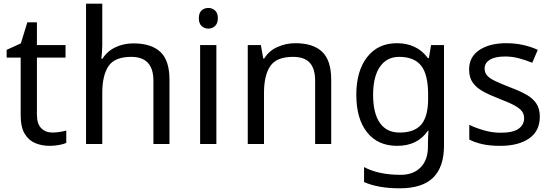

<svg xmlns="http://www.w3.org/2000/svg" viewBox="-20 -780 2989 1040"><path d="M264 -62Q284 -62 305 -65.5Q326 -69 339 -73V-6Q325 1 299 5.5Q273 10 249 10Q207 10 171.5 -4.5Q136 -19 114 -55Q92 -91 92 -156V-468H16V-510L93 -545L128 -659H180V-536H335V-468H180V-158Q180 -109 203.5 -85.5Q227 -62 264 -62Z M534 -537Q534 -518 532.5 -498Q531 -478 529 -462H535Q561 -503 605.5 -524Q650 -545 702 -545Q800 -545 849 -498.5Q898 -452 898 -349V0H811V-343Q811 -472 691 -472Q601 -472 567.5 -421.5Q534 -371 534 -277V0H446V-760H534Z M1152 -536V0H1064V-536ZM1109 -737Q1129 -737 1144.5 -723.5Q1160 -710 1160 -681Q1160 -653 1144.5 -639Q1129 -625 1109 -625Q1087 -625 1072 -639Q1057 -653 1057 -681Q1057 -710 1072 -723.5Q1087 -737 1109 -737Z M1580 -546Q1676 -546 1725 -499.5Q1774 -453 1774 -349V0H1687V-343Q1687 -408 1658 -440Q1629 -472 1567 -472Q1478 -472 1444 -422Q1410 -372 1410 -278V0H1322V-536H1393L1406 -463H1411Q1437 -505 1483 -525.5Q1529 -546 1580 -546Z M2130 -546Q2183 -546 2225.5 -526Q2268 -506 2298 -465H2303L2315 -536H2385V9Q2385 124 2326.5 182Q2268 240 2145 240Q2087 240 2038.5 231.5Q1990 223 1952 206V125Q2031 167 2150 167Q2219 167 2258.5 126.5Q2298 86 2298 16V-5Q2298 -17 2299 -39.5Q2300 -62 2301 -71H2297Q2269 -30 2227.5 -10Q2186 10 2131 10Q2027 10 1968.5 -63Q1910 -136 1910 -267Q1910 -395 1968.5 -470.5Q2027 -546 2130 -546ZM2142 -472Q2075 -472 2038 -418.5Q2001 -365 2001 -266Q2001 -167 2037.5 -114.5Q2074 -62 2144 -62Q2225 -62 2262 -105.5Q2299 -149 2299 -246V-267Q2299 -377 2261 -424.5Q2223 -472 2142 -472Z M2904 -148Q2904 -70 2846 -30Q2788 10 2690 10Q2634 10 2593.5 1Q2553 -8 2522 -24V-104Q2554 -88 2599.5 -74.5Q2645 -61 2692 -61Q2759 -61 2789 -82.5Q2819 -104 2819 -140Q2819 -160 2808 -176Q2797 -192 2768.5 -208Q2740 -224 2687 -244Q2635 -264 2598 -284Q2561 -304 2541 -332Q2521 -360 2521 -404Q2521 -472 2576.5 -509Q2632 -546 2722 -546Q2771 -546 2813.5 -536.5Q2856 -527 2893 -510L2863 -440Q2829 -454 2792 -464Q2755 -474 2716 -474Q2662 -474 2633.5 -456.5Q2605 -439 2605 -409Q2605 -387 2618 -371.5Q2631 -356 2661.5 -341.5Q2692 -327 2743 -307Q2794 -288 2830 -268Q2866 -248 2885 -219.5Q2904 -191 2904 -148Z"/></svg>

Font: Noto Sans New Tai Lue
Style: Regular
Weight: 400
Designer: Monotype Design Team
Foundry: Monotype Imaging Inc.
Version: Version 2.003